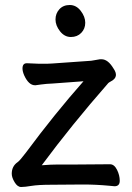

<svg xmlns="http://www.w3.org/2000/svg" viewBox="-20 -728 530 768"><path d="M321 -637Q321 -613 305 -596.5Q289 -580 263.5 -580Q238 -580 220 -603Q202 -626 202 -650Q202 -674 217.5 -691Q233 -708 259 -708Q285 -708 303 -684.5Q321 -661 321 -637ZM312 10 185 11Q133 11 106 15.5Q79 20 64.5 20Q50 20 38.5 1Q27 -18 27 -33Q27 -63 50 -79Q60 -86 84 -118Q199 -273 314 -403L192 -394Q165 -393 144 -390Q123 -387 122 -387H120Q95 -387 77 -426Q70 -442 70 -454Q70 -475 87 -475H89L136 -473H168Q180 -473 189 -474L345 -485L380 -491Q383 -491 386 -491Q412 -491 434 -454Q457 -421 426 -404Q414 -398 410 -392Q268 -230 147 -67Q184 -70 214 -70H291L419 -71H420Q437 -71 448 -49Q459 -27 459 -5Q459 17 438 17L417 15Q364 10 312 10Z"/></svg>

Font: LXGW ZhenKai
Style: Regular
Weight: 400
Designer: LXGW / Fontworks Inc.
Foundry: LXGW / Fontworks Inc.
Version: Version 0.800;June 8, 2025